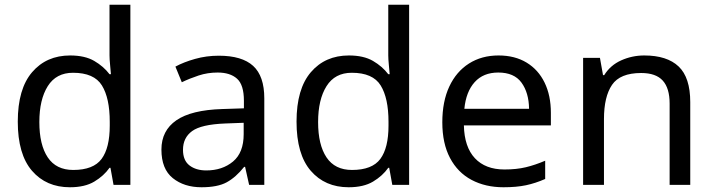

<svg xmlns="http://www.w3.org/2000/svg" viewBox="-20 -780 3013 810"><path d="M275 10Q175 10 115 -59.5Q55 -129 55 -267Q55 -405 115.5 -475.5Q176 -546 276 -546Q338 -546 377.5 -523Q417 -500 442 -467H448Q447 -480 444.5 -505.5Q442 -531 442 -546V-760H530V0H459L446 -72H442Q418 -38 378 -14Q338 10 275 10ZM289 -63Q374 -63 408.5 -109.5Q443 -156 443 -250V-266Q443 -366 410 -419.5Q377 -473 288 -473Q217 -473 181.5 -416.5Q146 -360 146 -265Q146 -169 181.5 -116Q217 -63 289 -63Z M903 -545Q1001 -545 1048 -502Q1095 -459 1095 -365V0H1031L1014 -76H1010Q975 -32 936.5 -11Q898 10 830 10Q757 10 709 -28.5Q661 -67 661 -149Q661 -229 724 -272.5Q787 -316 918 -320L1009 -323V-355Q1009 -422 980 -448Q951 -474 898 -474Q856 -474 818 -461.5Q780 -449 747 -433L720 -499Q755 -518 803 -531.5Q851 -545 903 -545ZM929 -259Q829 -255 790.5 -227Q752 -199 752 -148Q752 -103 779.5 -82Q807 -61 850 -61Q918 -61 963 -98.5Q1008 -136 1008 -214V-262Z M1451 10Q1351 10 1291 -59.5Q1231 -129 1231 -267Q1231 -405 1291.5 -475.5Q1352 -546 1452 -546Q1514 -546 1553.5 -523Q1593 -500 1618 -467H1624Q1623 -480 1620.5 -505.5Q1618 -531 1618 -546V-760H1706V0H1635L1622 -72H1618Q1594 -38 1554 -14Q1514 10 1451 10ZM1465 -63Q1550 -63 1584.5 -109.5Q1619 -156 1619 -250V-266Q1619 -366 1586 -419.5Q1553 -473 1464 -473Q1393 -473 1357.5 -416.5Q1322 -360 1322 -265Q1322 -169 1357.5 -116Q1393 -63 1465 -63Z M2083 -546Q2152 -546 2201.5 -516Q2251 -486 2277.5 -431.5Q2304 -377 2304 -304V-251H1937Q1939 -160 1983.5 -112.5Q2028 -65 2108 -65Q2159 -65 2198.5 -74.5Q2238 -84 2280 -102V-25Q2239 -7 2199 1.5Q2159 10 2104 10Q2028 10 1969.5 -21Q1911 -52 1878.5 -113.5Q1846 -175 1846 -264Q1846 -352 1875.5 -415Q1905 -478 1958.5 -512Q2012 -546 2083 -546ZM2082 -474Q2019 -474 1982.5 -433.5Q1946 -393 1939 -321H2212Q2211 -389 2180 -431.5Q2149 -474 2082 -474Z M2698 -546Q2794 -546 2843 -499.5Q2892 -453 2892 -349V0H2805V-343Q2805 -408 2776 -440Q2747 -472 2685 -472Q2596 -472 2562 -422Q2528 -372 2528 -278V0H2440V-536H2511L2524 -463H2529Q2555 -505 2601 -525.5Q2647 -546 2698 -546Z"/></svg>

Font: Noto Sans Javanese
Style: Regular
Weight: 400
Designer: Monotype Design Team
Foundry: Monotype Imaging Inc.
Version: Version 2.004